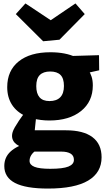

<svg xmlns="http://www.w3.org/2000/svg" viewBox="-20 -854 621 1117"><path d="M259 243Q130 243 67.5 210.5Q5 178 5 112Q5 61 41.5 27.5Q78 -6 148 -25L146 10Q104 6 77 -13.5Q50 -33 50 -64Q50 -74 53.5 -85.5Q57 -97 66 -113Q75 -129 90 -151.5Q105 -174 129 -205L130 -178Q77 -202 49.5 -245Q22 -288 22 -347Q22 -443 88.5 -496.5Q155 -550 273 -550Q362 -550 422 -521L384 -528L556 -533L557 -445L485 -429L495 -445Q506 -429 513 -407.5Q520 -386 520 -357Q520 -263 451.5 -208Q383 -153 267 -153Q218 -153 170 -165L191 -181L181 -85L161 -96H363Q465 -96 518 -56Q571 -16 571 61Q571 150 493 196.5Q415 243 259 243ZM272 128Q346 128 378 115Q410 102 410 76Q410 51 390.5 39.5Q371 28 337 28H155L192 19Q152 46 152 82Q152 105 180.5 116.5Q209 128 272 128ZM268 -266Q309 -266 330.5 -288Q352 -310 352 -354Q352 -398 332 -418Q312 -438 272 -438Q232 -438 211.5 -417.5Q191 -397 191 -353Q191 -310 210 -288Q229 -266 268 -266ZM419 -834 473 -772 326 -623 231 -614 72 -772 128 -834 336 -696 217 -697Z"/></svg>

Font: Bitter Thin ExtraBold
Style: Regular
Weight: 800
Version: Version 3.020